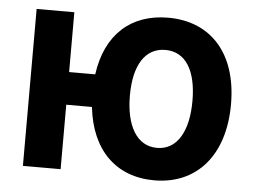

<svg xmlns="http://www.w3.org/2000/svg" viewBox="-53 -826 1199 908"><g transform="rotate(5 546.5 -372.0)"><path d="M710 -140C614 -140 561 -232 561 -376C561 -520 614 -605 710 -605C806 -605 858 -520 858 -376C858 -232 806 -140 710 -140ZM710 14C911 14 1041 -132 1041 -376C1041 -619 911 -758 710 -758C533 -758 415 -652 389 -461H265V-745H86V0H265V-306H387C409 -104 528 14 710 14Z"/></g></svg>

Font: Noto Sans CJK HK Black
Style: Regular
Weight: 900
Designer: Ryoko NISHIZUKA 西塚涼子 (kana, bopomofo & ideographs); Paul D. Hunt (Latin, Greek & Cyrillic); Sandoll Communications 산돌커뮤니
Foundry: Adobe
Version: Version 2.004;hotconv 1.0.118;makeotfexe 2.5.65603